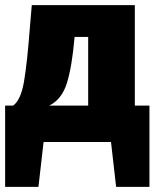

<svg xmlns="http://www.w3.org/2000/svg" viewBox="-20 -554 603 749"><path d="M563 175H433L413 0H150L130 175H0V-142H31Q61 -163 73.5 -235Q86 -307 97 -452L104 -534H506V-142H563ZM324 -142V-410H271Q261 -294 241 -230Q221 -166 172 -142Z"/></svg>

Font: Trujillo Black
Style: Regular
Weight: 900
Designer: Fira Sans original fonts by bBox Type GmbH, Carrois Corporate GbR, & Edenspiekermann AG / Changes by Cristiano Sobral
Foundry: Fira Sans original fonts by bBox Type GmbH, Carrois Corporate GbR, & Edenspiekermann AG / Changes by Cristiano Sobral
Version: Version 4.301;July 28, 2020;FontCreator 13.0.0.2655 64-bit